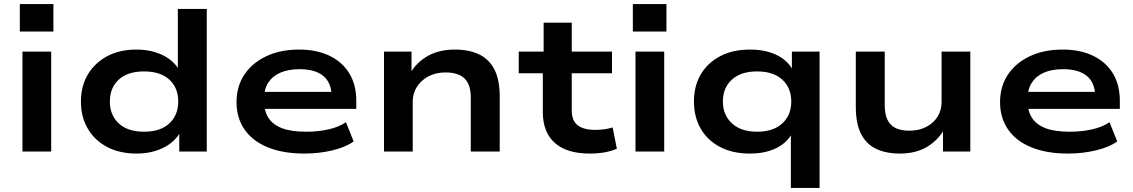

<svg xmlns="http://www.w3.org/2000/svg" viewBox="-20 -749 5601 949"><path d="M78 -593V-729H244V-593ZM91 0V-494H233V0Z M656 10Q571 10 509.5 -22.5Q448 -55 414 -113Q380 -171 380 -247Q380 -323 414 -380.5Q448 -438 509.5 -471Q571 -504 654 -504Q728 -504 785 -476Q842 -448 868 -398H859V-705H1002V0H866V-99H873Q845 -47 787 -18.5Q729 10 656 10ZM692 -98Q773 -98 817 -139Q861 -180 861 -247Q861 -315 817 -355.5Q773 -396 692 -396Q611 -396 567 -355.5Q523 -315 523 -247Q523 -180 567 -139Q611 -98 692 -98Z M1484 10Q1380 10 1304.5 -20.5Q1229 -51 1189 -108.5Q1149 -166 1149 -244Q1149 -321 1187 -379Q1225 -437 1295 -470.5Q1365 -504 1458 -504Q1545 -504 1608.5 -473.5Q1672 -443 1706.5 -386.5Q1741 -330 1741 -251V-211H1261V-295H1641L1619 -275Q1618 -341 1577.5 -374Q1537 -407 1461 -407Q1405 -407 1366 -390Q1327 -373 1306 -340.5Q1285 -308 1285 -261V-251Q1285 -201 1306.5 -167Q1328 -133 1373.5 -115.5Q1419 -98 1493 -98Q1553 -98 1604 -109.5Q1655 -121 1690 -145L1728 -50Q1690 -22 1624 -6Q1558 10 1484 10Z M1878 0V-494H2014V-389H2009Q2041 -443 2096.5 -473.5Q2152 -504 2228 -504Q2298 -504 2347.5 -480.5Q2397 -457 2423.5 -406Q2450 -355 2450 -271V0H2307V-266Q2307 -312 2292.5 -339Q2278 -366 2250.5 -378.5Q2223 -391 2183 -391Q2134 -391 2097.5 -371.5Q2061 -352 2040.5 -319.5Q2020 -287 2020 -248V0Z M2894 10Q2782 10 2722.5 -42.5Q2663 -95 2663 -195V-387H2544V-494H2667V-637H2806V-494H3005V-387H2806V-203Q2806 -153 2835 -130Q2864 -107 2923 -107Q2946 -107 2967 -110Q2988 -113 3008 -119L3029 -14Q3002 -2 2968.5 4Q2935 10 2894 10Z M3108 -593V-729H3274V-593ZM3121 0V-494H3263V0Z M3889 180V-95H3897Q3875 -47 3820 -18.5Q3765 10 3686 10Q3601 10 3539 -22.5Q3477 -55 3443.5 -113Q3410 -171 3410 -247Q3410 -324 3443.5 -381Q3477 -438 3539 -471Q3601 -504 3688 -504Q3766 -504 3822 -475.5Q3878 -447 3902 -396H3894V-494H4031V180ZM3723 -98Q3802 -98 3846.5 -139Q3891 -180 3891 -247Q3891 -315 3846.5 -355.5Q3802 -396 3722 -396Q3642 -396 3597.5 -355.5Q3553 -315 3553 -247Q3553 -181 3597.5 -139.5Q3642 -98 3723 -98Z M4427 10Q4360 10 4311 -13Q4262 -36 4236 -87Q4210 -138 4210 -221V-494H4353V-229Q4353 -183 4367.5 -155Q4382 -127 4409 -115Q4436 -103 4475 -103Q4522 -103 4558.5 -122Q4595 -141 4614.5 -173Q4634 -205 4634 -243V-494H4776V0H4641V-104H4644Q4611 -51 4557.5 -20.5Q4504 10 4427 10Z M5258 10Q5154 10 5078.5 -20.5Q5003 -51 4963 -108.5Q4923 -166 4923 -244Q4923 -321 4961 -379Q4999 -437 5069 -470.5Q5139 -504 5232 -504Q5319 -504 5382.5 -473.5Q5446 -443 5480.5 -386.5Q5515 -330 5515 -251V-211H5035V-295H5415L5393 -275Q5392 -341 5351.5 -374Q5311 -407 5235 -407Q5179 -407 5140 -390Q5101 -373 5080 -340.5Q5059 -308 5059 -261V-251Q5059 -201 5080.5 -167Q5102 -133 5147.5 -115.5Q5193 -98 5267 -98Q5327 -98 5378 -109.5Q5429 -121 5464 -145L5502 -50Q5464 -22 5398 -6Q5332 10 5258 10Z"/></svg>

Font: Nunito Sans 10pt Expanded
Style: Bold
Weight: 700
Width: 7
Designer: Vernon Adams
Foundry: Vernon Adams
Version: Version 3.101;gftools[0.9.27]